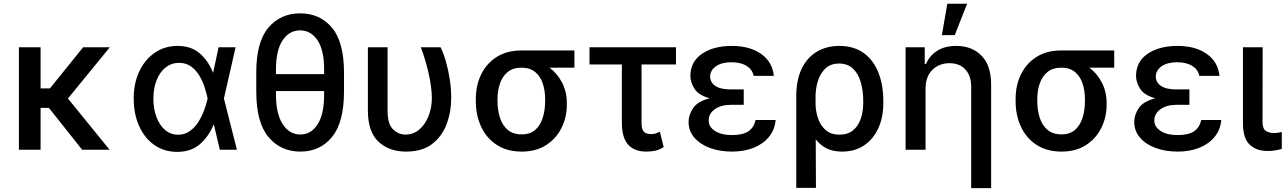

<svg xmlns="http://www.w3.org/2000/svg" viewBox="-20 -797 6848 1022"><path d="M196 -545.5V-326.3H245.7L422.6 -545.5H564.6L341.6 -272.7L563.2 0H417.3L240.1 -223H196V0H80.6V-545.5Z M920.5 11.4Q852.3 10.7 800.8 -25.7Q749.3 -62.1 720.5 -126.1Q691.8 -190 691.8 -272.7Q691.8 -355.1 721.9 -418.1Q752.1 -481.2 804.9 -516.9Q857.6 -552.6 925.1 -552.6Q997.2 -552.6 1043 -513.1Q1088.8 -473.7 1113.6 -410.5H1114.7L1143.5 -545.5H1234L1171.9 -272.7L1241.1 0H1150.2L1118.6 -133.2H1116.8Q1090.9 -70 1043.3 -28.9Q995.7 12.1 920.5 11.4ZM1085.2 -272.7 1084.9 -274.1Q1079.5 -300.4 1069.1 -332.7Q1058.6 -365.1 1041 -394.5Q1023.4 -424 997 -443.2Q970.5 -462.4 933.2 -462.4Q892.4 -462.4 861.7 -438Q831 -413.7 813.7 -370.7Q796.5 -327.8 796.5 -272Q796.5 -217 813 -173.5Q829.5 -130 859 -104.9Q888.5 -79.9 927.9 -79.9Q963.8 -79.9 990.8 -99.4Q1017.8 -119 1036.6 -149.1Q1055.4 -179.3 1067.3 -212.2Q1079.2 -245 1084.9 -271.3Z M1811.1 -409.8V-310.4Q1811.1 -146 1747.5 -68Q1683.9 9.9 1578.8 9.9Q1473.7 9.9 1408.7 -68Q1343.8 -146 1344.1 -310.4V-409.8Q1343.8 -572.8 1408.2 -649.3Q1472.7 -725.9 1577.4 -725.9Q1683.2 -725.9 1747.2 -649.5Q1811.1 -573.2 1811.1 -409.8ZM1448.9 -402.3H1705.3V-427.2Q1705.3 -530.2 1670.1 -582.7Q1634.9 -635.3 1577.4 -635.3Q1519.5 -635.3 1484.2 -582.2Q1448.9 -529.1 1448.9 -427.2ZM1705.3 -293.3V-312.1H1448.9V-293.3Q1448.9 -191.1 1484.9 -136Q1521 -81 1578.8 -81Q1636 -81 1670.6 -135.1Q1705.3 -189.3 1705.3 -293.3Z M1938.2 -545.5H2043V-207.4Q2043 -136.7 2072.1 -108.7Q2101.2 -80.6 2138.1 -80.6Q2180 -80.6 2211.6 -107.4Q2243.3 -134.2 2261 -179Q2278.8 -223.7 2278.8 -277Q2277.3 -339.5 2260.3 -412.1Q2243.3 -484.7 2219.8 -545.5H2324.9Q2340.2 -515.6 2353 -471.4Q2365.8 -427.2 2373.8 -376.6Q2381.7 -326 2381.7 -277Q2381.7 -200.6 2356.9 -135.1Q2332 -69.6 2279.1 -29.8Q2226.2 9.9 2141.7 9.9Q2050.8 9.9 1994.5 -42.8Q1938.2 -95.5 1938.2 -208.8Z M2512.8 -258.5V-269.9Q2512.8 -343.4 2541.5 -401.8Q2570.3 -460.2 2624.6 -494.3Q2679 -528.4 2755.7 -528.4H3037.6V-436.8H2905.2Q2946.7 -405.9 2971.9 -357.2Q2997.2 -308.6 2997.2 -248.6V-238.6Q2997.2 -172.9 2968.9 -116.1Q2940.7 -59.3 2887.1 -24.7Q2833.5 9.9 2757.1 9.9Q2679.7 9.9 2625 -25.4Q2570.3 -60.7 2541.5 -121.6Q2512.8 -182.5 2512.8 -258.5ZM2628.2 -269.9V-258.5Q2628.2 -210.6 2641.2 -170.3Q2654.1 -130 2682.5 -105.8Q2710.9 -81.7 2757.1 -81.7Q2801.8 -81.7 2829.2 -105.8Q2856.5 -130 2869.1 -170.3Q2881.7 -210.6 2881.7 -258.5V-269.9Q2881.7 -314.6 2869.1 -352.6Q2856.5 -390.6 2828.8 -413.7Q2801.1 -436.8 2755.7 -436.8Q2710.6 -436.8 2682.4 -413.7Q2654.1 -390.6 2641.2 -352.6Q2628.2 -314.6 2628.2 -269.9Z M3578.1 -545.5V-453.8H3394.9V-143.1Q3394.9 -115.4 3402.7 -102.6Q3410.5 -89.8 3422.4 -86.5Q3434.3 -83.1 3446.7 -83.1Q3460.9 -83.1 3472.3 -87.4Q3483.7 -91.6 3492.5 -95.9L3512.8 -14.2Q3489 1.1 3467 5.5Q3445 9.9 3419.7 9.9Q3356.9 9.9 3323.5 -27Q3290.1 -63.9 3290.1 -146.3V-453.8H3117.9V-545.5Z M3938.9 -284.8V-239H3869.7Q3818.2 -239 3785.2 -215.7Q3752.1 -192.5 3752.1 -155.5Q3752.1 -121.8 3785.7 -100Q3819.2 -78.1 3877.1 -78.1Q3933.6 -78.1 3963.4 -98Q3993.3 -117.9 4001.8 -158.4H4108.7Q4104 -105.8 4073 -68.2Q4041.9 -30.5 3991.3 -10.3Q3940.7 9.9 3876.8 9.9Q3810.7 9.9 3758.3 -9.6Q3706 -29.1 3675.6 -64.8Q3645.2 -100.5 3645.2 -148.1Q3645.2 -185 3669 -221.1Q3692.8 -257.1 3757.1 -273.8Q3697.8 -290.5 3676.5 -324.6Q3655.2 -358.7 3654.8 -393.1Q3655.2 -468.8 3716.6 -510.7Q3778.1 -552.6 3875.7 -552.6Q3970.2 -552.6 4030.7 -510.5Q4091.3 -468.4 4099.1 -393.1H3991.8Q3985.1 -426.8 3954 -446.2Q3922.9 -465.6 3873.2 -465.6Q3820.7 -465.6 3790.5 -443.9Q3760.3 -422.2 3759.9 -389.2Q3760.3 -358.3 3787.8 -339.7Q3815.3 -321 3869.7 -321H3938.9Z M4218.4 203.1V-282.7Q4218.4 -372.5 4247.9 -432.4Q4277.3 -492.2 4329 -522.4Q4380.7 -552.6 4447.4 -552.6Q4525.2 -552.6 4577.2 -514.9Q4629.3 -477.3 4655.5 -411Q4681.8 -344.8 4681.8 -258.5V-248.6Q4681.8 -172.6 4655.2 -114.3Q4628.6 -56.1 4579.4 -23.1Q4530.2 9.9 4462 9.9Q4414.1 9.9 4380.1 -7.1Q4346.2 -24.1 4322.1 -55.4L4323.2 203.1ZM4321.4 -236.5Q4322.4 -203.1 4334.5 -166.7Q4346.6 -130.3 4374.1 -105.3Q4401.6 -80.3 4448.9 -80.3Q4493.6 -80.3 4521.5 -103.9Q4549.4 -127.5 4562.1 -166Q4574.9 -204.5 4574.9 -248.6V-258.5Q4574.9 -314.6 4561.6 -360.1Q4548.3 -405.5 4519.9 -432.2Q4491.5 -458.8 4446 -458.8Q4401.3 -458.8 4373.6 -432.5Q4345.9 -406.2 4333.3 -365.1Q4320.7 -323.9 4321 -279.1Z M4906.6 -323.9V0H4800.4V-545.5H4902.3V-456.7H4909.1Q4927.9 -500.4 4968.4 -526.5Q5008.9 -552.6 5070 -552.6Q5153.8 -552.6 5204.7 -500.5Q5255.7 -448.5 5255.7 -346.9V204.5H5149.5V-334.2Q5149.5 -393.5 5118.8 -427Q5088.1 -460.6 5033.7 -460.6Q4979 -460.6 4942.8 -424.9Q4906.6 -389.2 4906.6 -323.9ZM4993.6 -610.1 5022.4 -777H5127.8L5062.1 -610.1Z M5386 -258.5V-269.9Q5386 -343.4 5414.8 -401.8Q5443.5 -460.2 5497.9 -494.3Q5552.2 -528.4 5628.9 -528.4H5910.9V-436.8H5778.4Q5820 -405.9 5845.2 -357.2Q5870.4 -308.6 5870.4 -248.6V-238.6Q5870.4 -172.9 5842.2 -116.1Q5813.9 -59.3 5760.3 -24.7Q5706.7 9.9 5630.3 9.9Q5552.9 9.9 5498.2 -25.4Q5443.5 -60.7 5414.8 -121.6Q5386 -182.5 5386 -258.5ZM5501.4 -269.9V-258.5Q5501.4 -210.6 5514.4 -170.3Q5527.3 -130 5555.8 -105.8Q5584.2 -81.7 5630.3 -81.7Q5675.1 -81.7 5702.4 -105.8Q5729.8 -130 5742.4 -170.3Q5755 -210.6 5755 -258.5V-269.9Q5755 -314.6 5742.4 -352.6Q5729.8 -390.6 5702.1 -413.7Q5674.4 -436.8 5628.9 -436.8Q5583.8 -436.8 5555.6 -413.7Q5527.3 -390.6 5514.4 -352.6Q5501.4 -314.6 5501.4 -269.9Z M6311.1 -284.8V-239H6241.8Q6190.3 -239 6157.3 -215.7Q6124.3 -192.5 6124.3 -155.5Q6124.3 -121.8 6157.8 -100Q6191.4 -78.1 6249.3 -78.1Q6305.8 -78.1 6335.6 -98Q6365.4 -117.9 6373.9 -158.4H6480.8Q6476.2 -105.8 6445.1 -68.2Q6414.1 -30.5 6363.5 -10.3Q6312.9 9.9 6248.9 9.9Q6182.9 9.9 6130.5 -9.6Q6078.1 -29.1 6047.8 -64.8Q6017.4 -100.5 6017.4 -148.1Q6017.4 -185 6041.2 -221.1Q6065 -257.1 6129.3 -273.8Q6070 -290.5 6048.7 -324.6Q6027.3 -358.7 6027 -393.1Q6027.3 -468.8 6088.8 -510.7Q6150.2 -552.6 6247.9 -552.6Q6342.3 -552.6 6402.9 -510.5Q6463.4 -468.4 6471.2 -393.1H6364Q6357.2 -426.8 6326.2 -446.2Q6295.1 -465.6 6245.4 -465.6Q6192.8 -465.6 6162.6 -443.9Q6132.5 -422.2 6132.1 -389.2Q6132.5 -358.3 6160 -339.7Q6187.5 -321 6241.8 -321H6311.1Z M6596.2 -545.5H6701L6700.3 -147Q6700.6 -110.4 6718.9 -99.6Q6737.2 -88.8 6761.4 -88.8Q6773.1 -88.8 6785 -90.9Q6796.9 -93 6802.9 -94.5V-4.6Q6789.8 -0.4 6770.4 3.2Q6751.1 6.7 6725.9 6.7Q6668.7 6.7 6632.5 -26.6Q6596.2 -60 6596.2 -141Z"/></svg>

Font: Inter Zeller Medium
Style: Regular
Weight: 500
Designer: Rasmus Andersson; Joe Bland
Foundry: zeller
Version: Version 3.015;git-dec3a8cb1